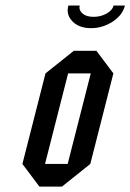

<svg xmlns="http://www.w3.org/2000/svg" viewBox="-20 -687 480 707"><path d="M125 0 62.5 -83.3 147.5 -416.7 251.7 -500H335L397.5 -416.7L312.5 -83.3L208.3 0ZM145.8 -83.3H229.2L314.2 -416.7H230.8ZM398.3 -666.7H440Q431.7 -631.7 395 -607.5Q358.3 -583.3 315 -583.3Q272.5 -583.3 247.5 -607.5Q229.2 -625.8 229.2 -649.2Q229.2 -657.5 231.7 -666.7H273.3Q272.5 -662.5 272.5 -659.2Q272.5 -646.7 285.8 -635.8Q299.2 -625 325 -625Q350.8 -625 372.5 -637.1Q394.2 -649.2 398.3 -666.7Z"/></svg>

Font: Yulong
Style: Italic
Weight: 400
Italic angle: -14.25°
Designer: GGBotNet
Foundry: f0n7.com
Version: 1.00